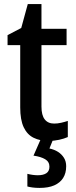

<svg xmlns="http://www.w3.org/2000/svg" viewBox="-20 -680 374 940"><path d="M245 -75Q262 -75 279.5 -79Q297 -83 312 -88V-9Q294 -1 269 4.5Q244 10 217 10Q176 10 144.5 -5.5Q113 -21 96 -57Q79 -93 79 -154V-459H17V-508L84 -543L116 -660H183V-539H306V-459H183V-158Q183 -116 199 -95.5Q215 -75 245 -75ZM304 134Q304 168 289 191.5Q274 215 245.5 227.5Q217 240 174 240Q155 240 140 238Q125 236 114 233V171Q125 174 139 176Q153 178 165 178Q192 178 207 168Q222 158 222 136Q222 112 201 99.5Q180 87 144 82L180 0H241L222 47Q246 52 264 63.5Q282 75 293 92.5Q304 110 304 134Z"/></svg>

Font: Noto Sans Display SemiCondensed Medium
Style: Regular
Weight: 500
Width: 4
Designer: Monotype Design Team
Foundry: Monotype Imaging Inc.
Version: Version 2.003